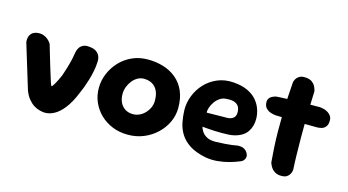

<svg xmlns="http://www.w3.org/2000/svg" viewBox="-75 -933 2234 1232"><g transform="rotate(15 1042.0 -317.0)"><path d="M263 1Q249 0 230.5 -5Q212 -10 193 -22Q174 -34 156.5 -55.5Q139 -77 127 -109L37 -404Q37 -404 36 -414Q35 -424 38.5 -438.5Q42 -453 53.5 -465Q65 -477 89 -481Q114 -484 131.5 -477.5Q149 -471 160.5 -461Q172 -451 178 -442.5Q184 -434 184 -434L221 -309Q238 -256 248.5 -220Q259 -184 266 -174Q271 -174 285 -198.5Q299 -223 315 -260Q327 -295 335 -322Q343 -349 348.5 -373.5Q354 -398 358 -425Q358 -425 360.5 -434.5Q363 -444 370.5 -456Q378 -468 394.5 -476.5Q411 -485 439 -481Q469 -478 484.5 -465.5Q500 -453 505.5 -438.5Q511 -424 511 -413Q511 -402 511 -402Q510 -371 503.5 -338.5Q497 -306 488 -276.5Q479 -247 470 -223Q461 -199 454 -184Q426 -114 393.5 -72.5Q361 -31 327.5 -14Q294 3 263 1Z M819 0Q763 0 716 -19Q669 -38 634.5 -71.5Q600 -105 581 -148.5Q562 -192 562 -242Q562 -292 581.5 -338.5Q601 -385 635.5 -421.5Q670 -458 717 -479Q764 -500 820 -500Q876 -500 924.5 -485Q973 -470 1010 -439Q1047 -408 1067.5 -361Q1088 -314 1088 -250Q1088 -200 1067 -155Q1046 -110 1009 -75Q972 -40 923.5 -20Q875 0 819 0ZM816 -136Q839 -136 859.5 -145.5Q880 -155 896 -172Q912 -189 921.5 -210Q931 -231 931 -256Q931 -297 917.5 -323Q904 -349 881 -361.5Q858 -374 827 -374Q805 -374 785.5 -363Q766 -352 751 -333Q736 -314 727.5 -291Q719 -268 719 -244Q719 -212 731 -187.5Q743 -163 765 -149.5Q787 -136 816 -136Z M1339 11Q1273 -2 1231.5 -28.5Q1190 -55 1168 -90.5Q1146 -126 1138 -166.5Q1130 -207 1129 -247Q1128 -296 1146.5 -343Q1165 -390 1199 -426.5Q1233 -463 1281 -483.5Q1329 -504 1387 -500Q1446 -496 1485 -477Q1524 -458 1546.5 -430.5Q1569 -403 1579 -371.5Q1589 -340 1589 -311Q1590 -263 1564.5 -225Q1539 -187 1479 -173Q1463 -169 1441.5 -168Q1420 -167 1396.5 -167Q1373 -167 1350 -168Q1327 -169 1309 -170.5Q1291 -172 1280 -173Q1269 -174 1269 -174Q1272 -160 1283 -143Q1294 -126 1315.5 -114Q1337 -102 1372 -102Q1410 -103 1437.5 -105Q1465 -107 1482.5 -109.5Q1500 -112 1508 -113.5Q1516 -115 1516 -115Q1516 -115 1523 -115.5Q1530 -116 1541.5 -114.5Q1553 -113 1564.5 -106.5Q1576 -100 1584 -87Q1593 -72 1592 -61Q1591 -50 1586 -42Q1581 -34 1575.5 -30Q1570 -26 1570 -26Q1570 -26 1549 -17.5Q1528 -9 1494.5 0.5Q1461 10 1420 14Q1379 18 1339 11ZM1272 -268 1412 -270Q1412 -270 1417 -270.5Q1422 -271 1430 -273.5Q1438 -276 1445.5 -281Q1453 -286 1458 -295.5Q1463 -305 1463 -319Q1463 -343 1454 -358.5Q1445 -374 1425 -381.5Q1405 -389 1370 -386Q1347 -385 1328 -372Q1309 -359 1296 -340Q1283 -321 1276.5 -301.5Q1270 -282 1272 -268Z M1839 0Q1813 0 1796.5 -10Q1780 -20 1771 -33.5Q1762 -47 1758.5 -57Q1755 -67 1755 -67Q1751 -110 1748 -162Q1745 -214 1744.5 -270.5Q1744 -327 1745 -384.5Q1746 -442 1749 -497Q1752 -552 1756 -601Q1756 -601 1758.5 -609Q1761 -617 1768.5 -627.5Q1776 -638 1790.5 -645Q1805 -652 1829 -650Q1855 -648 1870 -637Q1885 -626 1892 -612.5Q1899 -599 1901.5 -589Q1904 -579 1904 -579Q1903 -541 1901 -491.5Q1899 -442 1898 -387Q1897 -332 1897.5 -274.5Q1898 -217 1899 -161.5Q1900 -106 1903 -57Q1903 -57 1901.5 -48.5Q1900 -40 1894 -28.5Q1888 -17 1875 -8.5Q1862 0 1839 0ZM1979 -360Q1900 -360 1830 -362.5Q1760 -365 1704 -366Q1704 -366 1693 -367.5Q1682 -369 1666.5 -374.5Q1651 -380 1639 -392.5Q1627 -405 1625 -425Q1623 -444 1630 -455.5Q1637 -467 1647.5 -472.5Q1658 -478 1666.5 -480.5Q1675 -483 1675 -483Q1683 -484 1705 -485Q1727 -486 1758 -487Q1789 -488 1824.5 -488.5Q1860 -489 1896 -489.5Q1932 -490 1964 -490Q1964 -490 1973 -489Q1982 -488 1994.5 -484.5Q2007 -481 2019.5 -473Q2032 -465 2040.5 -452.5Q2049 -440 2048 -420Q2048 -396 2037 -382.5Q2026 -369 2012.5 -365Q1999 -361 1989 -360.5Q1979 -360 1979 -360Z"/></g></svg>

Font: Sour Gummy Black
Style: Bold
Weight: 700
Version: Version 1.000